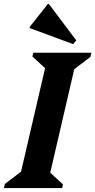

<svg xmlns="http://www.w3.org/2000/svg" viewBox="-47 -959 486 979"><path d="M-27 0 -22 -21 105 -118 50 -39 192 -651 227 -571 118 -671 123 -690H419L414 -669L287 -572L342 -651L200 -39L165 -119L274 -19L270 0ZM326 -734 104 -816V-821L197 -939H202L342 -753Z"/></svg>

Font: Platypi Light SemiBold
Style: Italic
Weight: 600
Italic angle: -13°
Version: Version 1.200